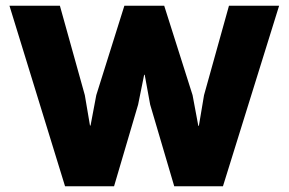

<svg xmlns="http://www.w3.org/2000/svg" viewBox="-20 -650 1007 670"><path d="M954 -630 758 0H588L504 -285L485 -389H483L462 -285L378 0H207L13 -630H189L276 -318L294 -212H296L316 -318L414 -630H553L652 -318L672 -211H674L692 -318L779 -630Z"/></svg>

Font: TypoPRO Sinkin Sans
Style: 700 Bold
Weight: 700
Designer: Keith Bates
Foundry: K-Type
Version: Sinkin Sans (version 1.0)  by Keith Bates   •   © 2014   www